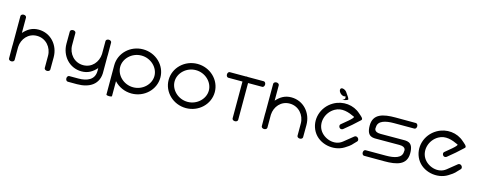

<svg xmlns="http://www.w3.org/2000/svg" viewBox="-34 -1556 6130 2458"><g transform="rotate(15 3031.0 -327.0)"><path d="M94.8 0H95C115.9 0 132.1 -13 132.1 -28V-200.2C137.8 -307.5 214.3 -400.1 329.5 -400.1C448.4 -400.1 531.2 -301.5 531.2 -190C531.2 -78.5 531.2 -28 531.2 -28C531.2 -13 547.3 0 568.2 0C589.1 0 605.2 -13 605.2 -28C605.2 -28 606 -28.5 606 -190C606 -351.5 489.6 -482.6 329.5 -482.6C244.2 -482.6 185.3 -445.4 132.1 -386.2V-590C131.7 -605 115.9 -618 95 -618C74.1 -618 58 -605 58 -590C57.9 -589.9 57.9 -377 57.9 -213.3C57.3 -205.6 57 -197.8 57 -190C57 -28.5 57.8 -28 57.8 -28C57.8 -13 73.9 0 94.8 0Z M1230.2 -590.6H1230C1209.1 -590.6 1192.9 -577.6 1192.9 -562.6V-390.4C1187.2 -283.1 1110.7 -190.5 995.5 -190.5C876.6 -190.5 793.8 -289.1 793.8 -400.6C793.8 -512.1 793.8 -562.6 793.8 -562.6C793.8 -577.6 777.7 -590.6 756.8 -590.6C735.9 -590.6 719.8 -577.6 719.8 -562.6C719.8 -562.6 719 -562.1 719 -400.6C719 -239.1 835.4 -108 995.5 -108C1080.8 -108 1139.7 -145.2 1192.9 -204.4V-185.6C1192.9 -184.4 1193.1 -183.3 1193.3 -182.1C1193.3 -177.5 1193.3 -172.5 1193.3 -167.1C1193.3 -48.3 1094.7 -9.5 983.2 -9.5C871.6 -9.5 860.2 -9.5 860.2 -9.5C845.2 -9.5 832.2 6.7 832.2 27.6C832.2 48.5 845.2 64.6 860.2 64.6C860.2 64.6 821.7 65.3 983.2 65.3C1144.7 65.3 1275.5 -6.8 1267 -185.6C1267.1 -185.7 1267.1 -213.6 1267.1 -377.3C1267.7 -385 1268 -392.8 1268 -400.6C1268 -562.1 1267.2 -562.6 1267.2 -562.6C1267.2 -577.6 1251.1 -590.6 1230.2 -590.6ZM1193.3 -208.2C1193.1 -207.2 1192.9 -206.1 1192.9 -205C1193 -210.9 1193.2 -260.1 1193.3 -208.2Z M1381.8 95.5C1381.8 110.5 1455.8 111.5 1455.8 96.5C1455.8 65.9 1455.8 -70.6 1455.8 -101.2C1512 -39.2 1594.8 0 1687 0C1855.6 0 1992.8 -131.1 1992.8 -292.6C1992.8 -454.1 1855.6 -585.2 1687 -585.2C1518.4 -585.2 1381.2 -454.1 1381.2 -292.6ZM1914 -292.6C1914 -181.1 1812.2 -82.5 1687 -82.5C1561.8 -82.5 1460 -181.1 1460 -292.6C1460 -404.1 1561.8 -502.7 1687 -502.7C1812.2 -502.7 1914 -404.1 1914 -292.6Z M2181 -292.6C2181 -404.1 2282.8 -502.7 2408 -502.7C2533.2 -502.7 2635 -404.1 2635 -292.6C2635 -181.1 2533.2 -82.5 2408 -82.5C2282.8 -82.5 2181 -181.1 2181 -292.6ZM2102.2 -292.6C2102.2 -131.1 2239.4 0 2408 0C2576.6 0 2713.8 -131.1 2713.8 -292.6C2713.8 -454.1 2576.6 -585.2 2408 -585.2C2239.4 -585.2 2102.2 -454.1 2102.2 -292.6Z M2833 -590C2818 -589.6 2805 -573.9 2805 -553C2805 -532.1 2818 -516 2833 -516C2833.1 -515.9 2922.1 -515.8 3020.9 -515.9C3020.8 -379.8 3021 -28 3021 -28C3020.9 -13.2 3037.1 0 3058 0C3078.9 0 3095 -13 3095 -28V-515.9C3193.9 -515.9 3283 -516 3283 -516C3297.8 -515.9 3311 -532.1 3311 -553C3311 -573.9 3298 -590 3283 -590H3071.5C3067.4 -591.3 3062.8 -592 3058 -592C3053.2 -592 3048.6 -591.3 3044.4 -590Z M3444.8 0H3445C3465.9 0 3482.1 -13 3482.1 -28V-200.2C3487.8 -307.5 3564.3 -400.1 3679.5 -400.1C3798.4 -400.1 3881.2 -301.5 3881.2 -190C3881.2 -78.5 3881.2 -28 3881.2 -28C3881.2 -13 3897.3 0 3918.2 0C3939.1 0 3955.2 -13 3955.2 -28C3955.2 -28 3956 -28.5 3956 -190C3956 -351.5 3839.6 -482.6 3679.5 -482.6C3594.2 -482.6 3535.3 -445.4 3482.1 -386.2V-590C3481.7 -605 3465.9 -618 3445 -618C3424.1 -618 3408 -605 3408 -590C3407.9 -589.9 3407.9 -377 3407.9 -213.3C3407.3 -205.6 3407 -197.8 3407 -190C3407 -28.5 3407.8 -28 3407.8 -28C3407.8 -13 3423.9 0 3444.8 0Z M4639.4 -156.8C4650.1 -167.3 4646.9 -191.6 4630.9 -205C4614.8 -218.4 4597.1 -215.6 4585.5 -206.2L4462.9 -107C4365.6 -28.3 4217 -78.9 4161.2 -175.5C4105.5 -272.1 4144.4 -408.4 4252.8 -471C4340.7 -521.7 4434.5 -488.4 4514.9 -450.4C4538.5 -439.2 4401.9 -336 4374.9 -312C4363.6 -302 4362.7 -282 4375.6 -265.6C4388.5 -249.1 4411 -252.8 4422.9 -262C4490.7 -316.2 4556.4 -372.8 4618.9 -433C4641.9 -454 4589.7 -489.8 4568.9 -508.8C4475.8 -593.9 4330.8 -611.3 4211.6 -542.4C4065.6 -458.1 4012.3 -276 4093.1 -136.1C4173.8 3.7 4373.9 40.4 4504.2 -40.6C4592.7 -95.6 4576.6 -95 4639.4 -156.8ZM4258.6 -716.2C4270.3 -691.2 4298.9 -670 4323.9 -670C4331.7 -670 4338 -672 4342.6 -675.6C4359.8 -639.5 4337.9 -633.5 4316 -620C4348.9 -624.6 4390.3 -635 4388.8 -646.2C4387.4 -662.5 4361.9 -695.8 4347.4 -716.2C4335.7 -741.2 4305.8 -762.5 4280.8 -762.5C4255.8 -762.5 4247 -741.2 4258.6 -716.2Z M5171.5 -326.9C5010 -326.9 4901.5 -326.2 4901.5 -326.2C4801 -326 4822.4 -392 4822.4 -393.9C4822.4 -479.8 4921 -503.6 5032.5 -503.6C5144 -503.6 5302.5 -503.5 5302.5 -503.5C5317.5 -503.5 5330.5 -519.7 5330.5 -540.6C5330.5 -561.5 5317.5 -577.6 5302.5 -577.6C5302.5 -577.6 5194 -578.4 5032.5 -578.4C4871 -578.4 4739.9 -550 4739.9 -393.9C4739.9 -234.8 4828 -251.4 4901.5 -251.4C5063 -251.4 5171 -252.3 5171.5 -252.1C5272 -252.3 5250.6 -186.4 5250.6 -184.5C5250.6 -98.6 5152 -74.8 5040.5 -74.8C4929 -74.8 4770.5 -74.8 4770.5 -74.8C4755.5 -74.8 4742.5 -58.7 4742.5 -37.8C4742.5 -16.9 4755.5 -0.7 4770.5 -0.7C4770.5 -0.7 4879 0 5040.5 0C5202 0 5333.1 -28.3 5333.1 -184.5C5333.1 -343.6 5245 -326.9 5171.5 -326.9Z M6012.4 -156.8C6023.1 -167.3 6019.9 -191.6 6003.9 -205C5987.8 -218.4 5970.1 -215.6 5958.5 -206.2L5835.9 -107C5738.6 -28.3 5590 -78.9 5534.2 -175.5C5478.5 -272.1 5517.4 -408.4 5625.8 -471C5713.7 -521.7 5807.5 -488.4 5887.9 -450.4C5911.5 -439.2 5774.9 -336 5747.9 -312C5736.6 -302 5735.7 -282 5748.6 -265.6C5761.5 -249.1 5784 -252.8 5795.9 -262C5863.7 -316.2 5929.4 -372.8 5991.9 -433C6014.9 -454 5962.7 -489.8 5941.9 -508.8C5848.8 -593.9 5703.8 -611.3 5584.6 -542.4C5438.6 -458.1 5385.3 -276 5466.1 -136.1C5546.8 3.7 5746.9 40.4 5877.2 -40.6C5965.7 -95.6 5949.6 -95 6012.4 -156.8Z"/></g></svg>

Font: Hi.
Style: Regular
Weight: 400
Designer: Mew Too, Robert Jablonski
Foundry: Cannot Into Space Fonts
Version: Version 1.996